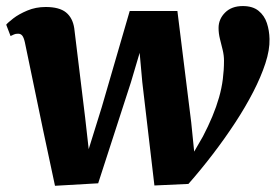

<svg xmlns="http://www.w3.org/2000/svg" viewBox="-26 -588 888 618"><path d="M151 10 112.5 -170.5 54 -452Q50.5 -467.5 45.5 -473.5Q40.5 -479.5 32.5 -479.5Q24 -479.5 19.2 -477.2Q14.5 -475 8 -472L-6 -508.5Q-1 -515 16.8 -528.8Q34.5 -542.5 61.8 -554Q89 -565.5 121 -565.5Q165 -565.5 186.5 -548Q208 -530.5 213 -497L248 -210L259.5 -108L301.5 -243L391.5 -552.5H545L589.5 -194L599 -100L627 -148.5Q644.5 -182 657.5 -213.2Q670.5 -244.5 679 -274.2Q687.5 -304 691.2 -333.2Q695 -362.5 695 -392.5Q695 -409.5 690.8 -427Q686.5 -444.5 682 -462.5Q677.5 -480.5 677.5 -498Q677.5 -526.5 698.5 -547.5Q719.5 -568.5 755.5 -568.5Q787.5 -568.5 806.2 -553.2Q825 -538 833 -513.8Q841 -489.5 841.5 -462.5Q842.5 -427.5 828.2 -384Q814 -340.5 789 -292Q764 -243.5 730.8 -192.8Q697.5 -142 659.2 -92Q621 -42 580.5 4L471 9L432 -323.5L423.5 -418L395.5 -323.5L290 2Z"/></svg>

Font: Merriweather 24pt Black
Style: Italic
Weight: 900
Italic angle: -7.8°
Designer: Eben Sorkin
Foundry: Eben Sorkin
Version: Version 2.101